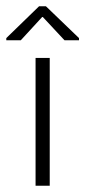

<svg xmlns="http://www.w3.org/2000/svg" viewBox="-60 -590 271 610"><path d="M53 0V-406H98V0ZM-40 -462V-469L64 -570H86L191 -469V-462H145L76 -536H74L6 -462Z"/></svg>

Font: Darker Grotesque
Style: Regular
Weight: 400
Designer: Gabriel Lam
Foundry: TypeRant
Version: Version 1.000;gftools[0.9.28]